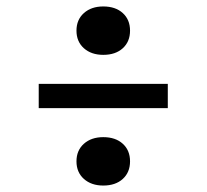

<svg xmlns="http://www.w3.org/2000/svg" viewBox="-20 -630 640 595"><path d="M100 -295V-370H500V-295ZM300 -460Q263 -460 240 -480.5Q217 -501 217 -535Q217 -569 240 -589.5Q263 -610 300 -610Q338 -610 360.5 -589.5Q383 -569 383 -535Q383 -501 360.5 -480.5Q338 -460 300 -460ZM300 -55Q263 -55 240 -75.5Q217 -96 217 -130Q217 -164 240 -184.5Q263 -205 300 -205Q338 -205 360.5 -184.5Q383 -164 383 -130Q383 -96 360.5 -75.5Q338 -55 300 -55Z"/></svg>

Font: Pitagon Sans Mono
Style: Regular
Weight: 400
Monospace: yes
Designer: Travis Tran
Foundry: Pitagon
Version: Version 1.001;gftools[0.9.26]